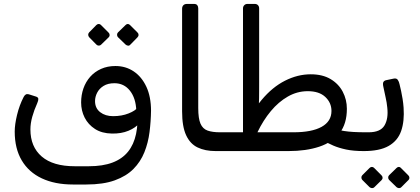

<svg xmlns="http://www.w3.org/2000/svg" viewBox="-20 -770 2147 981"><path d="M352.6 172.7Q260.5 172.7 193.7 141.3Q126.9 110 91.1 49.6Q55.2 -10.8 55.2 -97.8Q55.2 -133.7 67.1 -183Q79 -232.3 100.9 -274.7Q105.6 -283.7 112.2 -287.5Q118.8 -291.2 131.6 -286.8L164.4 -276.4Q175.2 -272.8 175.8 -264.7Q176.4 -256.7 170.2 -242.6Q154.4 -207.7 144.9 -173.6Q135.4 -139.4 135.4 -108.7Q135.4 -20 193.2 29.7Q250.9 79.4 361.9 79.4H433.9Q505.2 79.4 554.8 60.6Q604.4 41.8 634.1 5.1Q663.8 -31.6 675.2 -85.8Q686.6 -140 681.7 -210L751.7 -205Q750.9 -149.8 744 -95.2Q737.2 -40.6 717.7 7.9Q698.2 56.5 661.9 93.2Q625.6 129.9 566.7 151.3Q507.9 172.7 420.6 172.7ZM676.4 -204.8Q674.1 -268.4 643.9 -306.6Q613.7 -344.8 564.6 -344.8Q531.2 -344.8 509.2 -331.1Q487.1 -317.4 476.4 -296.4Q465.6 -275.4 465.6 -253.5Q465.6 -217.1 491.9 -196.8Q518.2 -176.5 557.9 -176.5Q602.1 -176.5 637.1 -190.5Q672.1 -204.4 684 -221.6L694.4 -142.8Q673.6 -117.4 636.6 -102Q599.7 -86.6 551.5 -87.6Q500.6 -88.5 465.6 -110.9Q430.6 -133.4 412.5 -169.1Q394.5 -204.9 394.5 -246.4Q394.5 -284.6 406.3 -318.4Q418.2 -352.2 440.9 -377.8Q463.6 -403.3 496.3 -418Q529 -432.7 569.7 -432.7Q622.2 -432.7 663.2 -405.2Q704.1 -377.7 727.9 -326.7Q751.7 -275.6 751.7 -203.3ZM496.4 -541.6Q491.8 -537 484.8 -536.9Q477.8 -536.8 472 -542.6L435.4 -580Q430.8 -585.6 430.6 -592.1Q430.4 -598.6 435.4 -604.4L472 -641.8Q477.8 -647.6 484.7 -647.5Q491.6 -647.4 496.4 -641.8L533.8 -604.4Q539.6 -599.4 540.1 -592Q540.6 -584.6 534.8 -579ZM645.6 -541.6Q640.7 -535.8 633.7 -536.8Q626.8 -537.8 621.3 -542.6L582.8 -580Q578.1 -584.7 578.1 -592.2Q578.1 -599.6 582.8 -604.4L621.3 -641.8Q626.8 -647.4 632.8 -647.5Q638.9 -647.6 644.6 -641.8L682.1 -604.4Q687.8 -599.4 687.9 -592.1Q688 -584.7 682.2 -579Z M1100.4 1.9H1082.1Q1028.3 1.9 989.9 -16.5Q951.5 -34.8 931 -79.1Q910.4 -123.4 910.4 -200.9V-725.4Q910.4 -736.4 916.8 -743.2Q923.2 -750 936.4 -750H970.5Q982.9 -750 987.9 -743.5Q992.9 -737 992.9 -727V-217.6Q992.9 -164.6 1004.4 -138.1Q1015.9 -111.6 1040.7 -102.8Q1065.4 -94.1 1103.5 -94.1H1115.4Q1130.4 -94.1 1130.4 -79.1V-28.1Q1130.4 1.9 1100.4 1.9Z M1838.1 1.9Q1786.2 1.9 1748.4 -6.1Q1710.7 -14.1 1682.7 -26.3Q1654.7 -38.5 1631.6 -52.4L1696.9 -109.5Q1717.7 -103.8 1738.6 -100.6Q1759.5 -97.3 1786.5 -95.7Q1813.4 -94.1 1852.2 -94.1Q1867.2 -94.1 1867.2 -79.1V-28.1Q1867.2 -14.1 1859.4 -6.1Q1851.6 1.9 1838.1 1.9ZM1103.2 1.9Q1095.3 1.9 1090.2 -3.3Q1085 -8.4 1085 -16.3V-75.9Q1085 -83.4 1090.3 -88.7Q1095.7 -94.1 1103.2 -94.1H1222.6Q1262.1 -194.1 1316.9 -259.6Q1371.7 -325.1 1436.3 -357.7Q1501 -390.4 1567.6 -390.4Q1628.2 -390.4 1669.3 -365.8Q1710.4 -341.2 1731.3 -301.1Q1752.3 -260.9 1752.3 -214.1Q1752.3 -137.7 1715.4 -90.3Q1678.5 -42.9 1611.3 -20.5Q1544.1 1.9 1453.6 1.9ZM1295.4 -94.1H1480Q1572.9 -94.1 1623.2 -121.9Q1673.6 -149.8 1673.6 -203.1Q1673.6 -245.2 1641.9 -274.8Q1610.3 -304.4 1551.5 -304.1Q1498.1 -303.9 1450.7 -276.7Q1403.2 -249.6 1363.9 -202.4Q1324.6 -155.2 1295.4 -94.1ZM1221.6 -72.6V-727Q1221.6 -737 1228.1 -743.5Q1234.6 -750 1244.6 -750H1281.1Q1292.1 -750 1298.1 -743.5Q1304.1 -737 1304.1 -727V-348Q1304.1 -325.6 1304 -305.7Q1303.9 -285.7 1303.7 -267.3Q1303.5 -249 1302.4 -230.7Q1301.4 -212.3 1299.5 -192.2Q1297.7 -172 1295.2 -149.4Z M1837 1.9Q1830 1.9 1826 -3.8Q1822 -9.4 1822 -16.4V-67.3Q1822 -94.1 1852 -94.1H1863.8Q1923.7 -94.1 1944.4 -128.9Q1965.2 -163.7 1958.7 -220.7Q1956.3 -246.2 1950.1 -273.2Q1944 -300.1 1938.6 -327Q1934.8 -343.7 1939 -351.1Q1943.2 -358.4 1953.4 -360.4L1991.5 -368.4Q2006.1 -371.4 2012.5 -361.8Q2018.9 -352.3 2021.3 -340.2Q2025.3 -324.6 2029.4 -305.3Q2033.5 -286 2037 -264.5Q2040.5 -243 2042.1 -220.3Q2047 -150.7 2029.7 -100.9Q2012.4 -51 1965.9 -24.4Q1919.5 2.2 1837 1.9ZM1892 187.1Q1887.4 191.7 1880.5 191.2Q1873.6 190.7 1868 186.1L1831.1 149.2Q1826.6 144.5 1826.5 137.2Q1826.4 130 1831.1 125.3L1868 88.4Q1873.6 82.8 1880.1 82.8Q1886.6 82.8 1892 88.4L1928.7 125.3Q1934.2 130 1934.7 137.3Q1935.2 144.7 1929.7 150.2ZM2029.7 187.1Q2025.2 191.7 2018.3 191.2Q2011.5 190.7 2005.9 186.1L1968.1 149.2Q1963.5 144.5 1963.4 137.2Q1963.3 129.8 1968.1 125.3L2005.9 88.4Q2011.5 82.8 2017.8 82.8Q2024.2 82.8 2028.7 88.4L2065.6 125.3Q2071.2 130 2071.7 137.3Q2072.2 144.7 2066.6 150.2Z"/></svg>

Font: Rubik Light
Style: Italic
Weight: 300
Italic angle: -12°
Designer: Hubert and Fischer
Foundry: Hubert and Fischer
Version: Version 2.300;gftools[0.9.30]